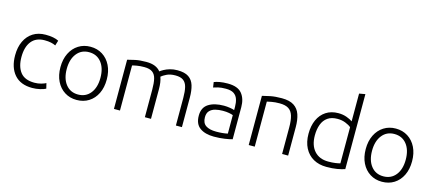

<svg xmlns="http://www.w3.org/2000/svg" viewBox="-56 -1321 4241 1877"><g transform="rotate(15 2064.5 -383.0)"><path d="M299 9Q180 9 118 -62.5Q56 -134 56 -257Q56 -339 85 -400Q114 -461 167 -494.5Q220 -528 294 -528Q379 -528 426 -503L410 -451Q390 -461 363 -467Q336 -473 298 -473Q211 -473 165.5 -416Q120 -359 120 -257Q120 -159 164.5 -102.5Q209 -46 307 -46Q343 -46 374.5 -55Q406 -64 422 -73L435 -20Q416 -9 377 0Q338 9 299 9Z M748 10Q680 10 627 -23.5Q574 -57 544 -117.5Q514 -178 514 -259Q514 -340 544 -400.5Q574 -461 627 -494.5Q680 -528 748 -528Q817 -528 870 -494.5Q923 -461 953 -400.5Q983 -340 983 -259Q983 -178 953.5 -117.5Q924 -57 871 -23.5Q818 10 748 10ZM748 -45Q827 -45 873 -103Q919 -161 919 -259Q919 -357 873 -415Q827 -473 748 -473Q670 -473 624 -414.5Q578 -356 578 -259Q578 -161 624 -103Q670 -45 748 -45Z M1125 0V-498Q1154 -506 1200.5 -516Q1247 -526 1313 -526Q1365 -526 1400.5 -511.5Q1436 -497 1458 -469Q1470 -479 1494.5 -492.5Q1519 -506 1553 -516Q1587 -526 1628 -526Q1702 -526 1742 -499Q1782 -472 1797.5 -421Q1813 -370 1813 -299V0H1752V-279Q1752 -345 1741.5 -387.5Q1731 -430 1703 -451Q1675 -472 1622 -472Q1569 -472 1534 -454.5Q1499 -437 1482 -422Q1491 -398 1495.5 -367Q1500 -336 1500 -301V0H1438V-279Q1438 -345 1428 -387.5Q1418 -430 1389.5 -451Q1361 -472 1306 -472Q1264 -472 1230.5 -466Q1197 -460 1186 -456V0Z M2138 9Q2049 9 1996 -29Q1943 -67 1943 -152Q1943 -234 2001.5 -271.5Q2060 -309 2157 -309Q2186 -309 2217.5 -304Q2249 -299 2263 -293V-326Q2263 -369 2252 -402.5Q2241 -436 2213 -455Q2185 -474 2132 -474Q2084 -474 2054 -466.5Q2024 -459 2007 -453L1999 -506Q2020 -515 2055 -521.5Q2090 -528 2137 -528Q2238 -528 2280.5 -476Q2323 -424 2323 -339V-14Q2297 -6 2246.5 1.5Q2196 9 2138 9ZM2147 -44Q2214 -44 2263 -55V-242Q2248 -248 2222 -253Q2196 -258 2159 -258Q2118 -258 2083 -249Q2048 -240 2026.5 -217Q2005 -194 2005 -152Q2005 -94 2042 -69Q2079 -44 2147 -44Z M2489 0V-498Q2519 -506 2568 -516Q2617 -526 2684 -526Q2763 -526 2807.5 -497Q2852 -468 2870 -414.5Q2888 -361 2888 -288V0H2827V-268Q2827 -341 2813.5 -385.5Q2800 -430 2767.5 -451Q2735 -472 2676 -472Q2631 -472 2596 -465.5Q2561 -459 2550 -456V0Z M3277 10Q3201 10 3144.5 -22Q3088 -54 3056.5 -114.5Q3025 -175 3025 -258Q3025 -339 3052.5 -399.5Q3080 -460 3132 -494Q3184 -528 3257 -528Q3303 -528 3341 -514Q3379 -500 3401 -484V-765L3462 -776V-17Q3431 -6 3385 2Q3339 10 3277 10ZM3281 -45Q3323 -45 3353.5 -49.5Q3384 -54 3401 -59V-425Q3380 -443 3343.5 -457.5Q3307 -472 3263 -472Q3202 -472 3163.5 -445Q3125 -418 3107 -369.5Q3089 -321 3089 -259Q3089 -158 3140 -101.5Q3191 -45 3281 -45Z M3838 10Q3770 10 3717 -23.5Q3664 -57 3634 -117.5Q3604 -178 3604 -259Q3604 -340 3634 -400.5Q3664 -461 3717 -494.5Q3770 -528 3838 -528Q3907 -528 3960 -494.5Q4013 -461 4043 -400.5Q4073 -340 4073 -259Q4073 -178 4043.5 -117.5Q4014 -57 3961 -23.5Q3908 10 3838 10ZM3838 -45Q3917 -45 3963 -103Q4009 -161 4009 -259Q4009 -357 3963 -415Q3917 -473 3838 -473Q3760 -473 3714 -414.5Q3668 -356 3668 -259Q3668 -161 3714 -103Q3760 -45 3838 -45Z"/></g></svg>

Font: Ubuntu Sans Light
Style: Regular
Weight: 300
Designer: Dalton Maag Ltd
Foundry: Dalton Maag Ltd
Version: Version 1.006; ttfautohint (v1.8.4.7-5d5b)